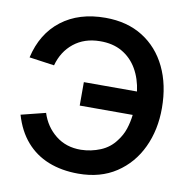

<svg xmlns="http://www.w3.org/2000/svg" viewBox="-83 -815 886 910"><g transform="rotate(10 360.0 -360.0)"><path d="M352.3 15Q272.1 15 208.5 -10.3Q145 -35.6 101 -86.3Q57 -137 35 -212.7L152.8 -242.2Q173.1 -178.2 223.5 -138.1Q273.8 -98 344.8 -98.7Q394.3 -99.7 438.7 -118.1Q483.1 -136.5 511 -174.8Q533.2 -203.3 544 -236.2Q554.7 -269.1 558.7 -304H303.7V-416.8H559.5Q551.4 -477.9 524.4 -524.2Q497.3 -570.6 452.2 -596.4Q407.1 -622.2 344.8 -621.2Q271.1 -620.5 220.1 -579.9Q169.2 -539.2 150.7 -470.7L30 -487.7Q57 -605.8 141.1 -670.4Q225.2 -735 352.3 -735Q456.9 -735 532.3 -687.8Q607.7 -640.6 648.4 -556.1Q689.1 -471.7 689.5 -360Q689.9 -255 649.9 -170Q609.9 -85 534.2 -35Q458.5 15 352.3 15Z"/></g></svg>

Font: Manrope ExtraLight
Style: Regular
Weight: 200
Designer: Mikhail Sharanda
Foundry: Mikhail Sharanda
Version: Version 4.505